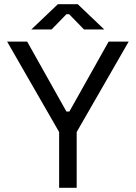

<svg xmlns="http://www.w3.org/2000/svg" viewBox="-20 -899 650 919"><path d="M263 0H347V-267L596 -700H500L312 -365H298L110 -700H14L263 -267ZM130 -758H227L298 -831H311L382 -758H479L352 -879H257Z"/></svg>

Font: Meta Space
Style: Regular
Weight: 400
Designer: Meta Pool / Florian Karsten
Foundry: Meta Pool / Florian Karsten
Version: Version 2.000;Glyphs 3.1.1 (3137)